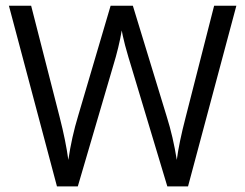

<svg xmlns="http://www.w3.org/2000/svg" viewBox="-20 -663 873 683"><path d="M820.8 -642.6 648.9 0H575.2L445.8 -430.2Q438.5 -452.6 424.8 -502.4Q414.1 -545.4 413.1 -554.7Q403.3 -496.1 382.3 -427.7L256.8 0H182.6L11.7 -642.6H90.8L192.4 -245.6Q213.9 -161.6 223.1 -94.2Q234.9 -175.3 258.3 -252L373.5 -642.6H452.6L573.2 -248Q595.7 -176.8 608.9 -94.2Q616.7 -154.8 640.6 -246.6L741.7 -642.6Z"/></svg>

Font: Khula Regular
Style: Regular
Weight: 400
Designer: Erin McLaughlin, Steve Matteson
Version: Version 1.000;PS 1.0;hotconv 1.0.72;makeotf.lib2.5.5900